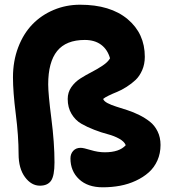

<svg xmlns="http://www.w3.org/2000/svg" viewBox="-20 -754 727 817"><path d="M417 43Q353 43 316.4 8.5Q279.8 -25.9 279.8 -80.1Q279.8 -99.1 291.5 -112.1Q303.2 -125 323.2 -125Q335 -125 366 -115.5Q397 -106 425.8 -106Q488.3 -106 515.1 -136.2Q508.8 -151.9 487.3 -163.8Q465.8 -175.8 438.7 -182.9Q411.6 -189.9 381.1 -201.7Q350.6 -213.4 325.7 -227.8Q300.8 -242.2 284.4 -269.3Q268.1 -296.4 268.1 -333Q268.1 -360.8 283.4 -383.1Q298.8 -405.3 322.3 -420.2Q345.7 -435.1 370.1 -447.5Q394.5 -460 417 -475.1Q439.5 -490.2 448.2 -505.9Q437.5 -543.5 410.2 -563.7Q382.8 -584 340.8 -584Q261.2 -584 223.1 -536.9Q185.1 -489.7 185.1 -395Q185.1 -354.5 198.5 -250.2Q211.9 -146 211.9 -63Q211.9 -6.3 197.3 14.9Q182.6 36.1 149.9 36.1Q113.3 36.1 86.2 -0.5Q59.1 -37.1 59.1 -99.1Q59.1 -174.8 47.1 -269Q35.2 -363.3 35.2 -424.8Q35.2 -494.1 57.4 -552.5Q79.6 -610.8 117.9 -650.4Q156.2 -689.9 208.7 -711.9Q261.2 -733.9 320.8 -733.9Q449.7 -733.9 522.9 -672.6Q596.2 -611.3 596.2 -512.2Q596.2 -481 585 -455.3Q573.7 -429.7 556.9 -413.8Q540 -397.9 518.6 -384.3Q497.1 -370.6 478.3 -363Q459.5 -355.5 442.4 -347.2Q425.3 -338.9 418.9 -333Q422.4 -323.2 437.7 -315.2Q453.1 -307.1 474.9 -300.3Q496.6 -293.5 522.2 -285.2Q547.9 -276.9 572.5 -264.6Q597.2 -252.4 617.7 -236.3Q638.2 -220.2 650.6 -194.8Q663.1 -169.4 663.1 -137.2Q663.1 -101.1 649.7 -71Q636.2 -41 612.8 -20.3Q589.4 0.5 557.9 15.1Q526.4 29.8 491 36.4Q455.6 43 417 43Z"/></svg>

Font: Shantell Sans Irregular Bouncy
Style: Bold
Weight: 700
Designer: Stephen Nixon, Anya Danilova, Shantell Martin
Foundry: Arrow Type
Version: Version 1.006;[9816181b4]